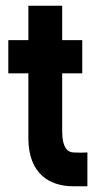

<svg xmlns="http://www.w3.org/2000/svg" viewBox="-20 -640 340 670"><path d="M235 10H285V-108C269 -107 255 -107 236 -108C218 -109 197 -121 197 -183V-384H267V-500H197V-620H79V-500H9V-384H79V-158C79 -33 154 10 235 10Z"/></svg>

Font: Fervojo
Style: Bold
Weight: 700
Designer: kohakuno
Version: ver.1.0